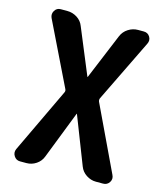

<svg xmlns="http://www.w3.org/2000/svg" viewBox="-111 -601 755 902"><g transform="rotate(15 266.5 -150.0)"><path d="M40 169 190 -147Q194 -155 190 -163L41 -469Q33 -487 43 -503.5Q53 -520 72 -520H104Q130 -520 152 -506Q174 -492 183 -468L275 -246Q275 -245 276 -245Q277 -245 277 -246L369 -468Q379 -492 401 -506Q423 -520 448 -520H476Q496 -520 506 -503.5Q516 -487 507 -469L358 -163Q355 -155 358 -147L508 169Q517 187 506.5 203.5Q496 220 476 220H441Q416 220 394 205.5Q372 191 363 167L273 -64Q273 -65 272 -65Q271 -65 271 -64L181 167Q172 191 150.5 205.5Q129 220 103 220H72Q53 220 42.5 203.5Q32 187 40 169Z"/></g></svg>

Font: Rounded Mplus 1c Bold
Style: Bold
Weight: 700
Version: Version 1.059.20150529